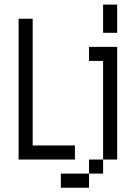

<svg xmlns="http://www.w3.org/2000/svg" viewBox="-20 -708 540 852"><path d="M312.5 0V-62.5H125V-625H62.5Q62.5 -625 62.5 0ZM375 62.5H250V125H375ZM375 62.5H437.5V0H375ZM437.5 0H500Q500 0 500 -500H375V-437.5H437.5ZM437.5 -687.5Q437.5 -687.5 437.5 -562.5H500Q500 -562.5 500 -687.5Z"/></svg>

Font: UnifontExMono
Style: Regular
Weight: 500
Version: Version 15.0.06